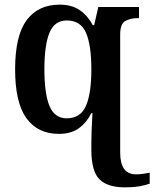

<svg xmlns="http://www.w3.org/2000/svg" viewBox="-20 -566 664 826"><path d="M518 240Q442 240 407.5 205Q373 170 373 79V45Q373 27 374 -2Q375 -31 376.5 -54Q378 -77 378 -79H373Q353 -39 319.5 -14.5Q286 10 233 10Q143 10 94 -57Q45 -124 45 -268Q45 -412 94.5 -479Q144 -546 237 -546Q289 -546 323.5 -522Q358 -498 379 -458H385L403 -536H578V-488H572Q542 -488 519.5 -476Q497 -464 497 -417V90Q497 184 565 184Q580 184 594.5 182Q609 180 624 177V224Q606 231 579.5 235.5Q553 240 518 240ZM267 -57Q326 -57 349.5 -110Q373 -163 373 -267Q373 -372 350 -425Q327 -478 267 -478Q215 -478 193 -425.5Q171 -373 171 -267Q171 -163 193 -110Q215 -57 267 -57Z"/></svg>

Font: Noto Serif SemiCondensed SemiBold
Style: Regular
Weight: 600
Width: 4
Designer: Monotype Design Team
Foundry: Monotype Imaging Inc.
Version: Version 2.013; ttfautohint (v1.8.4.7-5d5b)